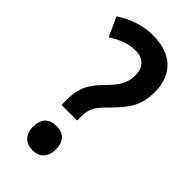

<svg xmlns="http://www.w3.org/2000/svg" viewBox="-232 -780 847 847"><g transform="rotate(45 191.5 -356.5)"><path d="M112 -255V-221H209V-244C209 -289 218 -312 267 -360C331 -424 363 -467 363 -553C363 -659 298 -724 181 -724C117 -724 60 -704 7 -669L48 -579C90 -606 129 -622 172 -622C222 -622 250 -595 250 -544C250 -494 231 -465 180 -413C130 -363 112 -322 112 -255ZM91 -65C91 -14 120 11 163 11C204 11 233 -13 233 -65C233 -117 205 -140 163 -140C118 -140 91 -116 91 -65Z"/></g></svg>

Font: Noto Sans Arabic UI Cn SmBd
Style: Regular
Weight: 600
Width: 3
Designer: Monotype Design Team, Nadine Chahine and Nizar Qandah
Foundry: Monotype Imaging Inc.
Version: Version 2.010